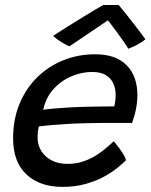

<svg xmlns="http://www.w3.org/2000/svg" viewBox="-20 -750 600 765"><path d="M482.1 -111.6Q468.3 -97.6 445.5 -79.5Q422.8 -61.3 391.2 -44.5Q359.6 -27.8 319.1 -16.6Q278.5 -5.4 229.1 -5.4Q138.3 -5.4 85.2 -55.2Q32.2 -104.9 32.2 -199Q32.2 -273.9 57.4 -335.2Q82.6 -396.6 127.2 -441Q171.9 -485.3 231.3 -509.5Q290.6 -533.7 359.4 -533.7Q441.6 -533.7 484.5 -490.1Q527.4 -446.5 527.4 -371.1Q527.4 -344.1 521.9 -316.1Q516.4 -288.1 505.8 -260Q500.6 -260.2 479.7 -260.2Q458.8 -260.2 430.1 -260.3Q401.4 -260.3 372.6 -260Q343.8 -259.8 322.8 -259.1Q290.7 -258.5 253.7 -256.4Q216.6 -254.2 184.5 -251.5Q152.4 -248.8 134.7 -246Q129.8 -228.3 129.8 -201.6Q129.8 -171.8 144.7 -148.1Q159.6 -124.4 186.3 -110.7Q213 -97 248.4 -97Q285.2 -97 315.6 -108.1Q346 -119.1 369.4 -135Q392.9 -150.9 408.9 -165.5Q425 -180.1 433.2 -186.9Q435.7 -184.4 442.6 -176Q449.6 -167.5 457.9 -155.9Q466.2 -144.4 473.1 -132.7Q479.9 -120.9 482.1 -111.6ZM152.3 -312.6Q166.7 -315.1 194.1 -317.5Q221.5 -319.9 257.6 -322Q293.6 -324.1 333.5 -324.8Q356.9 -325.4 379 -325.6Q401.1 -325.8 416.6 -326Q432.1 -326.2 435.2 -326.1Q438.1 -336 439.4 -349Q440.8 -361.9 440.8 -374.2Q440.6 -397.3 431.4 -417.7Q422.2 -438.1 401.7 -450.7Q381.2 -463.3 346.9 -463.3Q303.6 -463.3 262.3 -445Q220.9 -426.8 191.4 -393Q161.8 -359.2 152.3 -312.6ZM453.2 -729.8Q468.5 -711.5 487.7 -687.2Q506.8 -662.9 526 -638.2Q545.2 -613.6 559.5 -593.4Q544.4 -580.9 525.6 -571.3Q506.8 -561.8 491.4 -555.9Q482.8 -570.2 469.6 -588.8Q456.4 -607.4 442.9 -625.7Q429.4 -643.9 419.3 -657.2Q409.2 -670.5 406.4 -673.7H417.2Q411.8 -670.1 392.8 -657.4Q373.9 -644.7 348.5 -627.5Q323.2 -610.3 298.5 -593.6Q273.9 -576.8 256.6 -565.4Q249.2 -568.4 236.1 -575.6Q222.9 -582.8 210.6 -591.6Q198.2 -600.4 192 -607.4Q218.1 -624.4 248.2 -643.3Q278.4 -662.2 307.1 -679.8Q335.9 -697.4 358.1 -710.8Q380.4 -724.1 390.6 -729.7Q396.7 -729.9 408.7 -730.1Q420.8 -730.2 433.4 -730.2Q446.1 -730.1 453.2 -729.8Z"/></svg>

Font: Grandstander Thin
Style: Italic
Weight: 100
Italic angle: -15°
Designer: Tyler Finck
Foundry: Etcetera Type Co
Version: Version 1.200